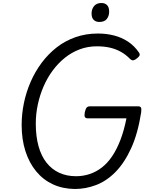

<svg xmlns="http://www.w3.org/2000/svg" viewBox="-20 -1238 1012 1277"><path d="M478 19Q397 18 332 -12Q267 -42 220.5 -98.5Q174 -155 149 -233Q124 -311 124 -407Q124 -480 139 -552.5Q154 -625 183.5 -693Q213 -761 256.5 -819.5Q300 -878 356 -922Q412 -966 481.5 -990.5Q551 -1015 631 -1015Q688 -1015 738.5 -1002Q789 -989 831 -961.5Q873 -934 904 -889Q912 -877 908 -868.5Q904 -860 891 -850Q878 -839 867.5 -837Q857 -835 845 -846Q818 -874 785.5 -892.5Q753 -911 713.5 -920.5Q674 -930 624 -930Q564 -930 510.5 -910Q457 -890 412 -854Q367 -818 331 -769.5Q295 -721 270 -663.5Q245 -606 231.5 -543Q218 -480 218 -416Q218 -332 236 -266.5Q254 -201 289 -156.5Q324 -112 373.5 -89Q423 -66 486 -66Q533 -66 576.5 -80.5Q620 -95 657.5 -124Q695 -153 726 -199Q757 -245 781 -307.5Q805 -370 821 -451H564Q549 -451 544.5 -460Q540 -469 544 -491Q549 -514 556.5 -522.5Q564 -531 579 -531H898Q913 -531 917.5 -522.5Q922 -514 919 -491Q897 -350 852.5 -252.5Q808 -155 748.5 -94.5Q689 -34 619.5 -7.5Q550 19 478 19ZM641 -1092Q617 -1092 603 -1106Q589 -1120 589 -1148Q589 -1177 605.5 -1197.5Q622 -1218 655 -1218Q678 -1218 692 -1204Q706 -1190 706 -1161Q706 -1132 690.5 -1112Q675 -1092 641 -1092Z"/></svg>

Font: Playwrite ZA
Style: Regular
Weight: 400
Designer: Veronika Burian, José Scaglione
Foundry: TypeTogether
Version: Version 1.002